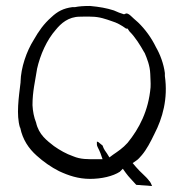

<svg xmlns="http://www.w3.org/2000/svg" viewBox="-20 -601 639 644"><path d="M47 -173H48V-172C56 -133 76 -103 103 -79C125 -59 152 -40 178 -27C210 -12 243 -1 282 -1C321 -1 359 -10 382 -25L392 -35L402 -21C412 -7 424 4 437 19L490 23C488 18 486 12 481 6H480V5C469 -10 451 -23 436 -41L425 -54L438 -63C443 -66 450 -74 456 -81C472 -100 485 -125 498 -152C525 -204 544 -270 533 -346V-356C529 -387 517 -419 503 -443C488 -474 467 -503 443 -526C423 -542 411 -560 401 -555L396 -553C383 -557 375 -560 362 -566C337 -574 314 -578 282 -581C262 -581 245 -580 231 -577H222C193 -573 173 -563 152 -543C127 -521 110 -497 93 -467C69 -429 50 -374 49 -327V-325C43 -275 34 -216 47 -173ZM89 -248V-249C89 -294 98 -329 104 -368V-369C115 -418 137 -467 167 -501C184 -522 209 -545 248 -545C259 -545 273 -546 287 -545C313 -545 335 -537 355 -530C372 -525 388 -516 403 -505H408L414 -496C434 -476 450 -450 464 -425L465 -424C473 -405 483 -381 484 -353C484 -339 486 -325 485 -308C478 -229 447 -170 408 -122C392 -104 375 -93 359 -82L347 -73L339 -86C335 -92 328 -100 324 -113C322 -115 317 -118 314 -121C312 -123 310 -125 305 -126V-117C305 -109 311 -103 317 -87L324 -67H303C274 -67 251 -66 225 -77C202 -85 181 -97 161 -111C138 -129 110 -149 101 -190C94 -207 90 -228 89 -248Z"/></svg>

Font: SolarCharger
Style: 150
Weight: 100
Designer: Mew Too
Foundry: Cannot Into Space Fonts/KineticPlasma Fonts
Version: Version 1.100